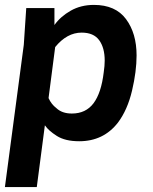

<svg xmlns="http://www.w3.org/2000/svg" viewBox="-39 -563 622 783"><path d="M111 200H-19L58 -380L68 -530H183V-461Q208 -496 249.5 -519.5Q291 -543 344 -543Q432 -543 475 -485Q518 -427 518 -337Q518 -272 499.5 -193.5Q481 -115 442 -63Q383 13 284 13Q227 13 193 -8.5Q159 -30 144 -52ZM254 -100Q311 -100 342.5 -142Q374 -184 384 -268Q388 -295 388 -316Q388 -368 365.5 -399Q343 -430 294 -430Q234 -430 186 -371L159 -163Q170 -138 191 -122Q214 -100 254 -100Z"/></svg>

Font: Tanohe Sans SemiBold
Style: Italic
Weight: 600
Designer: Village Type and Design LLC & Cristiano Sobral
Foundry: Cooper Hewitt Smithsonian Design Museum
Version: Version 1.00;September 29, 2021;FontCreator 13.0.0.2655 64-b